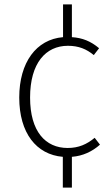

<svg xmlns="http://www.w3.org/2000/svg" viewBox="-20 -699 506 868"><path d="M432 -45 408 -76C373 -47 336 -30 286 -30C186 -30 116 -104 116 -258C116 -414 187 -492 287 -492C336 -492 371 -477 404 -450L428 -481C390 -513 352 -528 305 -531V-679H265V-531C144 -521 67 -417 67 -258C67 -98 144 0 264 10V149H305V10C355 6 397 -14 432 -45Z"/></svg>

Font: Fira Sans ExtraLight
Style: Regular
Weight: 200
Designer: bBox Type GmbH & Carrois Corporate GbR & Edenspiekermann AG
Foundry: bBox Type GmbH & Carrois Corporate GbR & Edenspiekermann AG
Version: Version 4.300;PS 004.300;hotconv 1.0.88;makeotf.lib2.5.64775